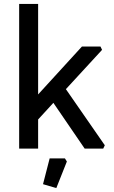

<svg xmlns="http://www.w3.org/2000/svg" viewBox="-20 -760 583 982"><path d="M78 0V-740H175V-277L399 -522H494L502 -505L317 -304L516 -17L508 0H413L253 -234L175 -149V0ZM200 182 234 50H312L322 66L268 202Z"/></svg>

Font: Oxanium ExtraLight Medium
Style: Regular
Weight: 500
Version: Version 2.000